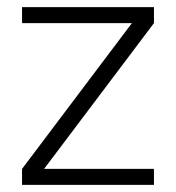

<svg xmlns="http://www.w3.org/2000/svg" viewBox="-20 -520 495 540"><path d="M42 -455V-500H413V-455L104 -45H413V0H42V-45L351 -455Z"/></svg>

Font: TitilliumText
Style: Light
Weight: 300
Designer: Accademia di Belle Arti di Urbino and others
Foundry: Accademia di Belle Arti di Urbino and others.
Version: Version 60.001